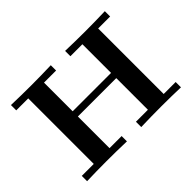

<svg xmlns="http://www.w3.org/2000/svg" viewBox="-130 -955 1223 1223"><g transform="rotate(-45 482.0 -343.0)"><path d="M58.1 0V-47.9H166V-638.2H58.1V-686Q149.9 -683.1 241.2 -683.1Q328.1 -683.1 417 -686V-638.2H308.1V-379.9H653.8V-638.2H545.9V-686Q637.7 -683.1 729 -683.1Q815.9 -683.1 903.8 -686V-638.2H795.9V-47.9H903.8V0Q815.9 -2.9 729 -2.9Q638.2 -2.9 545.9 0V-47.9H653.8V-333H308.1V-47.9H417V0Q326.2 -2.9 233.9 -2.9Q146 -2.9 58.1 0Z"/></g></svg>

Font: CMU Serif
Style: Bold
Weight: 700
Version: Version 0.7.0